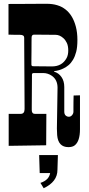

<svg xmlns="http://www.w3.org/2000/svg" viewBox="-20 -770 473 1015"><path d="M107.9 -570.8Q107.9 -585.9 85.9 -585.9H73.2Q63.5 -585.9 51.8 -586.2Q40 -586.4 24.9 -586.9V-749Q67.4 -749 94.5 -749.3Q121.6 -749.5 138.7 -749.5L202.1 -750H227.1Q349.1 -750 380.9 -629.4Q389.2 -597.7 389.2 -559.1Q389.2 -520.5 382.8 -496.1Q376.5 -471.7 366 -454.1Q355.5 -436.5 342.3 -425.5Q329.1 -414.6 315.4 -408.2Q292 -396.5 266.1 -394V-391.1Q290 -384.3 304.9 -363Q319.8 -341.8 319.8 -310.1V-180.2Q319.8 -166 327.1 -159.4Q334.5 -152.8 344.2 -152.8Q354 -152.8 361.1 -161.4Q368.2 -169.9 368.2 -179.2Q368.2 -179.2 368.2 -202.1Q368.2 -215.8 368.4 -231Q368.7 -246.1 369.1 -265.1L402.8 -266.1V-86.9Q402.8 -23.9 375.5 -2Q363.3 7.8 341.8 7.8Q287.6 7.8 282.2 -55.2Q280.8 -72.8 280.8 -89.8L284.2 -306.2Q284.2 -348.1 254.4 -369.1Q232.9 -383.8 209 -383.8H158.2Q148.9 -383.8 148.9 -375V-360.4L147.9 -205.6V-188Q147.9 -168 165 -168H225.1L224.1 -2L25.9 1V-168H88.9Q109.9 -168 109.9 -192.9V-211.9L107.9 -551.8ZM160.2 -586.9Q147 -586.9 147 -570.8Q147 -566.4 146.7 -547.1Q146.5 -527.8 146.5 -500L146 -455.1V-429.2Q146 -419.9 154.8 -419.9L195.3 -419.4L254.9 -418.9Q308.1 -418.9 332 -462.9Q340.8 -479 340.8 -503.2Q340.8 -527.3 333.3 -543.2Q325.7 -559.1 314.9 -568.4Q295.4 -585.9 273.9 -585.9ZM286.1 49.8 283.7 127.9Q283.7 190.9 210.9 225.1L193.8 196.8Q238.8 182.1 245.1 145H189.9L187 49.8Z"/></svg>

Font: Smokum
Style: Regular
Weight: 400
Designer: Astigmatic (AOETI)
Foundry: Astigmatic (AOETI)
Version: Version 1.001